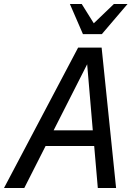

<svg xmlns="http://www.w3.org/2000/svg" viewBox="-46 -936 684 956"><path d="M441 0 423 -209H181L75 0H-26L343 -699H460L532 0ZM221 -287H416L388 -616ZM589 -916 461 -766H367L302 -916H361L421 -820L521 -916Z"/></svg>

Font: Fragment Mono SC
Style: Italic
Weight: 400
Italic angle: -12°
Monospace: yes
Designer: Wei Huang based on Nimbus Sans by URW Studio, based on Helvetica by Max Miedinger.
Foundry: Wei Huang
Version: Version 1.012; ttfautohint (v1.8.4.7-5d5b)